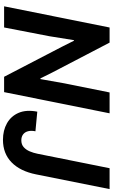

<svg xmlns="http://www.w3.org/2000/svg" viewBox="251 -1011 768 1310"><g transform="rotate(90 635.0 -356.0)"><path d="M23.1 0 167.6 -719.7H270.8L475.2 -327.5L514.8 -247.8H519.6L548.8 -412.3L610.8 -719.7H753.1L608.6 0H503.9L298.6 -395.4L257.9 -476.6H254L227.2 -309.1L167.4 0ZM933.6 7.8Q869.8 7.8 821 -19.6Q772.3 -47.1 749.8 -99.5Q727.4 -152 741.9 -226.4L875.7 -213.8Q869.7 -184.7 875.5 -163Q881.3 -141.3 897.3 -129.4Q913.3 -117.5 937.5 -117.5Q965.7 -117.5 983.9 -133.6Q1002.1 -149.6 1012.9 -175.2Q1023.6 -200.7 1029.2 -229.1L1127.7 -719.7H1270.2L1169.8 -218.4Q1148.1 -109.8 1087.8 -51Q1027.6 7.8 933.6 7.8Z"/></g></svg>

Font: Reddit Sans
Style: Italic
Weight: 400
Italic angle: -11.25°
Designer: Stephen Hutchings
Version: Version 1.013